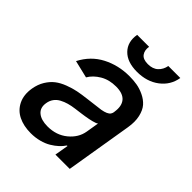

<svg xmlns="http://www.w3.org/2000/svg" viewBox="-207 -851 984 984"><g transform="rotate(45 284.5 -359.0)"><path d="M183.2 12.1Q130.7 12.1 92.5 -6.9Q54.3 -25.9 35.9 -64.1Q17.4 -102.3 25.9 -154.1Q32 -190 48.8 -217.3Q65.7 -244.7 87.4 -261.4Q109 -278.1 140.1 -290Q171.2 -301.8 198.9 -307.4Q226.6 -312.9 262.4 -317.1Q345.2 -327.1 354 -328.5Q391.7 -335.2 402.3 -350.1Q407 -356.9 408.7 -366.5V-369Q416.2 -415.8 395.1 -441.2Q373.9 -466.6 323.5 -466.6Q273.8 -466.6 236.9 -444.8Q199.9 -422.9 181.1 -390.6L85.9 -413.4Q122.5 -484 188.7 -518.3Q255 -552.6 334.5 -552.6Q363.3 -552.6 389.2 -548.3Q415.1 -544 442.3 -531.1Q469.5 -518.1 487.4 -497.9Q505.3 -477.6 513.3 -442.6Q521.3 -407.7 513.8 -362.2L453.8 0H350.1L362.9 -74.6H358.7Q348 -58.2 332.2 -43.7Q316.4 -29.1 294.9 -16.2Q273.4 -3.2 244.5 4.4Q215.6 12.1 183.2 12.1ZM219.5 -73.2Q283.4 -73.2 327.6 -109.6Q371.8 -146 380.3 -196.7L392 -267Q388.5 -263.8 381.4 -261Q374.3 -258.2 362.9 -255.3Q351.6 -252.5 342.7 -250.7Q333.8 -248.9 318.4 -246.4Q302.9 -244 296 -243.1Q289.1 -242.2 273.4 -240.1Q257.8 -237.9 256.4 -237.9Q231.2 -234.7 211.3 -229Q191.4 -223.4 173.5 -213.8Q155.5 -204.2 144.4 -188.7Q133.2 -173.3 130 -152.7Q123.6 -114.3 148.3 -93.8Q172.9 -73.2 219.5 -73.2ZM438.2 -730.1H525.2Q515.3 -669.7 466.3 -632.5Q417.3 -595.2 345.5 -595.2Q274.5 -595.2 238.3 -632.5Q202.1 -669.7 212.4 -730.1H299Q294 -701 307.9 -681.8Q321.7 -662.6 357.2 -662.6Q392.4 -662.6 412.6 -681.6Q432.9 -700.6 438.2 -730.1Z"/></g></svg>

Font: Karasuma Gothic
Style: Medium Italic
Weight: 500
Italic angle: 9.39998°
Designer: Rasmus Andersson / Ryoko Nishizuka
Foundry: Genbu
Version: Version 1.00